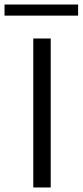

<svg xmlns="http://www.w3.org/2000/svg" viewBox="-31 -828 365 848"><path d="M116 0V-658H193V0ZM-11 -759V-808H314V-759Z"/></svg>

Font: Ysabeau Office
Style: Regular
Weight: 400
Designer: Christian Thalmann (Catharsis Fonts)
Version: Version 2.001;gftools[0.9.30]; featfreeze: tnum,lnum,ss02